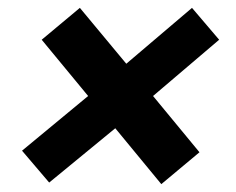

<svg xmlns="http://www.w3.org/2000/svg" viewBox="-20 -524 600 488"><path d="M36 -141 204 -280 86 -423 183 -504 301 -362 468 -504 537 -423 369 -280 487 -137 390 -56 273 -198 105 -60Z"/></svg>

Font: Niramit
Style: Bold Italic
Weight: 700
Italic angle: -10°
Designer: Katatrad Aksorn Co.,Ltd.
Foundry: Cadson Demak Co.,Ltd.
Version: Version 1.001; ttfautohint (v1.6)